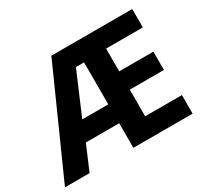

<svg xmlns="http://www.w3.org/2000/svg" viewBox="-147 -924 1212 1135"><g transform="rotate(-30 459.0 -357.0)"><path d="M868 0H463.6V-167.9H236.2L164.6 0H-3.4L316 -714H868V-588.6H617.1V-433.4H850.2V-308.4H617.1V-126.6H868ZM285.9 -296.7H463.6V-583.4H408.1Z"/></g></svg>

Font: Noto Sans Khmer UI
Style: Regular
Weight: 400
Designer: Danh Hong and the Monotype Design Team
Foundry: Monotype Imaging Inc.
Version: Version 2.002